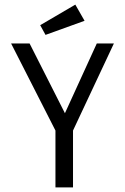

<svg xmlns="http://www.w3.org/2000/svg" viewBox="-20 -811 540 831"><path d="M177 -660 346 -721 306 -791 154 -702ZM220 0H296V-246L473 -623H399L261 -321L108 -623H28L220 -246Z"/></svg>

Font: Inconsolata
Style: Regular
Weight: 400
Monospace: yes
Designer: Raph Levien, Cyreal, Brenton Simpson
Foundry: Raph Levien, Cyreal, Google
Version: Version 3.100